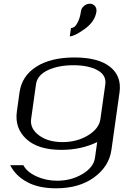

<svg xmlns="http://www.w3.org/2000/svg" viewBox="-20 -811 706 1039"><path d="M494.1 42 505.9 -42Q418 0 312.5 0Q185.5 0 122.1 -59.1Q58.6 -118.2 71.3 -208L85.9 -312.5Q98.6 -400.4 176.8 -450.2Q254.9 -500 382.8 -500Q511.7 -500 575.2 -449.7Q638.7 -399.4 627 -312.5L583 0Q570.3 89.8 489.3 148.9Q408.2 208 283.2 208Q189.5 208 127 174.3Q64.5 140.6 35.2 83H106.4Q125 119.1 176.8 143.1Q228.5 167 289.1 167Q366.2 167 426.8 130.4Q487.3 93.8 494.1 42ZM523.4 -167 549.8 -354.5Q556.6 -404.3 507.3 -431.2Q458 -458 377 -458Q295.9 -458 238.8 -431.2Q181.6 -404.3 174.8 -354.5L148.4 -167Q141.6 -115.2 190.9 -78.6Q240.2 -42 318.4 -42Q396.5 -42 456.5 -78.6Q516.6 -115.2 523.4 -167ZM502 -749Q494.1 -694.3 438.5 -654.3Q382.8 -614.3 357.4 -614.3L364.3 -659.2Q373 -659.2 382.3 -665.5Q391.6 -671.9 402.3 -693.8Q413.1 -715.8 418 -749Q419.9 -766.6 434.6 -778.8Q449.2 -791 465.8 -791Q482.4 -791 493.2 -778.8Q503.9 -766.6 502 -749Z"/></svg>

Font: okolaks
Style: RegularItalic
Weight: 500
Italic angle: -8°
Version: Version 000.6.0